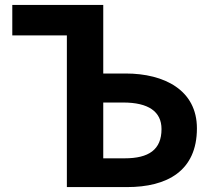

<svg xmlns="http://www.w3.org/2000/svg" viewBox="-20 -761 865 781"><path d="M252 0H497C659 0 781 -65 781 -239C781 -394 649 -462 491 -462H400V-741H30V-617H252ZM400 -117V-344H481C584 -344 637 -307 637 -236C637 -152 585 -117 487 -117Z"/></svg>

Font: Source Han Sans KR
Style: Bold
Weight: 700
Designer: Ryoko NISHIZUKA 西塚涼子 (kana, bopomofo & ideographs); Paul D. Hunt (Latin, Greek & Cyrillic); Sandoll Communications 산돌커뮤니
Foundry: Adobe
Version: Version 2.004;hotconv 1.0.118;makeotfexe 2.5.65603